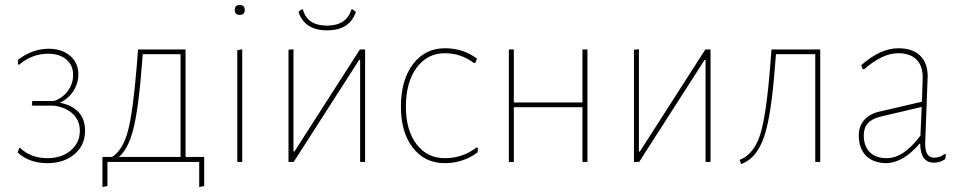

<svg xmlns="http://www.w3.org/2000/svg" viewBox="-20 -651 3858 772"><path d="M171 5Q97 5 51 -38L57 -55L61 -56Q104 -15 171 -15Q228 -15 264.5 -46Q301 -77 301 -125Q301 -166 273.5 -192.5Q246 -219 198 -226H112L108 -229L110 -245H197Q231 -256 252.5 -285Q274 -314 274 -350Q274 -389 246.5 -412Q219 -435 174 -435Q109 -435 57 -391L52 -392L53 -411Q111 -455 176 -455Q229 -455 262 -426.5Q295 -398 295 -352Q295 -316 275 -285Q255 -254 221 -238Q322 -217 322 -125Q322 -67 279.5 -31Q237 5 171 5Z M392 101V-20H431Q475 -49 495 -126.5Q515 -204 530 -387L535 -452H726V-20H801V97L781 101V0H412V97ZM550 -384Q537 -215 516.5 -133.5Q496 -52 458 -20H706V-433H554Z M924 -611Q924 -631 944 -631Q964 -631 964 -611Q964 -591 944 -591Q924 -591 924 -611ZM934 0V-449L954 -453V0Z M1399 -613 1411 -603Q1386 -529 1295 -529Q1205 -529 1180 -603L1192 -613H1198Q1215 -548 1295 -548Q1373 -548 1393 -613ZM1140 0V-451L1160 -453V-42H1164L1427 -452H1448V0H1428V-410H1424L1161 0Z M1769 -457Q1843 -457 1898 -415L1891 -398H1885Q1833 -437 1769 -437Q1698 -437 1655 -378.5Q1612 -320 1612 -222Q1612 -128 1654.5 -71.5Q1697 -15 1769 -15Q1840 -15 1896 -58L1902 -56L1900 -38Q1842 5 1768 5Q1688 5 1640 -57Q1592 -119 1592 -222Q1592 -329 1640.5 -393Q1689 -457 1769 -457Z M2026 0V-452H2046V-239H2322V-452H2342V0H2322V-220H2046V0Z M2529 0V-451L2549 -453V-42H2553L2816 -452H2837V0H2817V-410H2813L2550 0Z M2960 9 2954 -8Q3011 -31 3036 -108Q3061 -185 3077 -387L3082 -452H3278V0H3258V-433H3100L3096 -384Q3081 -186 3053 -103Q3025 -20 2969 5Z M3592 -457Q3649 -457 3679.5 -427.5Q3710 -398 3710 -344Q3710 -332 3705 -209Q3700 -86 3700 -73Q3700 -17 3736 -17Q3760 -17 3778 -32L3784 -29L3780 -11Q3760 3 3735 3Q3681 3 3680 -73H3677Q3613 2 3546 5Q3492 5 3462.5 -24.5Q3433 -54 3433 -107Q3433 -143 3454.5 -168Q3476 -193 3515 -202L3687 -242L3690 -340Q3690 -387 3664.5 -412Q3639 -437 3591 -437Q3528 -437 3454 -372L3448 -374L3443 -389Q3520 -457 3592 -457ZM3686 -221 3520 -182Q3453 -166 3453 -107Q3453 -64 3477 -39.5Q3501 -15 3545 -15Q3614 -15 3681 -106Z"/></svg>

Font: Alegreya Sans SC Thin
Style: Regular
Weight: 100
Designer: Juan Pablo del Peral
Foundry: Huerta Tipografica
Version: Version 2.007